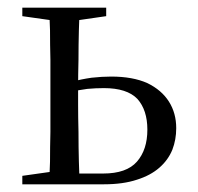

<svg xmlns="http://www.w3.org/2000/svg" viewBox="-20 -479 514 499"><path d="M165 0H250Q300 0 336 -12Q371 -23 394 -43Q417 -63 428 -90Q438 -116 438 -146Q438 -185 419 -215Q400 -245 363 -263Q325 -280 269 -280Q245 -280 218 -277Q190 -273 165 -266L163 -240Q184 -245 207 -248Q229 -250 250 -250Q310 -250 337 -222Q363 -193 363 -142Q363 -90 336 -59Q309 -28 248 -28H163ZM107 0H187Q186 -22 185 -59Q184 -96 184 -136Q183 -175 183 -206V-252Q183 -284 184 -324Q184 -363 185 -400Q186 -437 187 -459H107Q109 -437 110 -400Q110 -363 111 -324Q111 -284 111 -253V-206Q111 -175 111 -136Q110 -96 110 -59Q109 -22 107 0ZM38 -437 137 -423H159L256 -437V-459H38ZM38 0H154V-36H137L38 -22Z"/></svg>

Font: Source Serif 4 48pt
Style: Regular
Weight: 400
Designer: Frank Grie√ühammer
Foundry: Adobe Systems Incorporated
Version: Version 4.004;hotconv 1.0.116;makeotfexe 2.5.65601